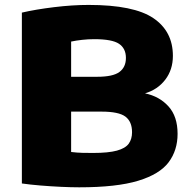

<svg xmlns="http://www.w3.org/2000/svg" viewBox="-20 -770 788 799"><path d="M309.5 9.5Q276 9.5 233.8 7.5Q191.5 5.5 148.8 2Q106 -1.5 71 -6.5V-717.5Q129 -731 205.2 -740.2Q281.5 -749.5 349 -749.5Q537 -749.5 618.2 -694.5Q699.5 -639.5 699.5 -537.5Q699.5 -480 667.8 -438.5Q636 -397 583.5 -381.5Q643.5 -369 681.2 -327.2Q719 -285.5 719 -213Q719 -144.5 681.8 -94.8Q644.5 -45 555 -17.8Q465.5 9.5 309.5 9.5ZM372.5 -607Q346.5 -607 321.8 -604.2Q297 -601.5 276 -597V-450.5H384.5Q450 -450.5 477 -470.5Q504 -490.5 504 -529Q504 -568.5 475.2 -587.8Q446.5 -607 372.5 -607ZM367 -133.5Q431 -133.5 466.5 -143.2Q502 -153 515.8 -172.2Q529.5 -191.5 529.5 -219.5Q529.5 -264 501.8 -284.8Q474 -305.5 403 -305.5H276V-137.5Q301 -134.5 322.5 -134Q344 -133.5 367 -133.5Z"/></svg>

Font: Encode Sans Exp XBd
Style: Regular
Weight: 800
Width: 7
Designer: Multiple Designers
Foundry: Impallari Type
Version: Version 3.002; ttfautohint (v1.8.3) -l 8 -r 50 -G 200 -x 14 